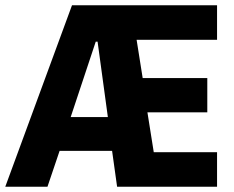

<svg xmlns="http://www.w3.org/2000/svg" viewBox="-36 -708 887 728"><path d="M-16 0 237 -688H787V-557H482L505 -412H750V-282H523L547 -131H787V0H408L389 -136H190L144 0ZM232 -264H373L334 -550H327Z"/></svg>

Font: Saira Semi Condensed
Style: Bold
Weight: 700
Width: 4
Designer: Hector Gatti with collaboration of the Omnibus-Type team
Foundry: Omnibus-Type
Version: Version 1.001; ttfautohint (v1.8)